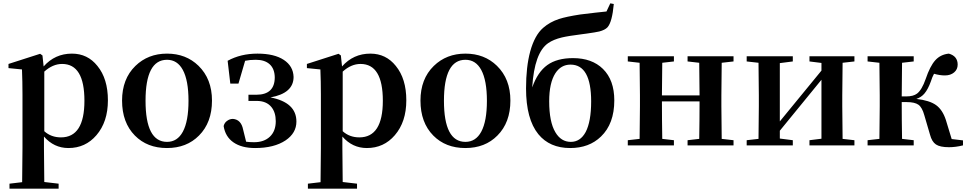

<svg xmlns="http://www.w3.org/2000/svg" viewBox="-20 -873 5817 1153"><path d="M37 260V230L113 221Q115 77 115 16V-306Q115 -384 112 -456L31 -464V-489L221 -550L235 -540L242 -474Q310 -551 412 -551Q506 -551 565 -477Q628 -400 628 -270.5Q628 -141 559 -61Q493 16 391 16Q304 16 244 -53V16Q244 76 246 220L332 230V260ZM346 -48Q487 -48 487 -268Q487 -489 353 -489Q297 -489 246 -443V-85Q287 -48 346 -48Z M790 -59Q713 -137 713 -269Q713 -399 793 -477Q869 -551 983 -551Q1097 -551 1172 -478Q1253 -399 1253 -269Q1253 -137 1175 -59Q1101 16 982.5 16Q864 16 790 -59ZM983 -21Q1045 -21 1078 -82Q1112 -145 1112 -267.5Q1112 -390 1078 -453Q1045 -514 983 -514Q854 -514 854 -268Q854 -21 983 -21Z M1512 16Q1431 16 1382 -18Q1333 -52 1323 -116Q1328 -137 1345 -148Q1360 -159 1379 -159Q1428 -155 1440 -95L1458 -22Q1479 -19 1506 -19Q1566 -19 1601 -52.5Q1636 -86 1636 -145Q1636 -198 1610 -230Q1580 -267 1521 -267H1472V-304H1519Q1630 -304 1630 -409Q1629 -460 1599.5 -487Q1570 -514 1516 -514Q1481 -514 1452 -508L1412 -371H1363L1347 -508Q1426 -551 1526 -551Q1627 -551 1684 -513.5Q1741 -476 1743 -411Q1743 -313 1604 -288Q1760 -258 1760 -143Q1760 -74 1695 -30Q1626 16 1512 16Z M1829 260V230L1905 221Q1907 77 1907 16V-306Q1907 -384 1904 -456L1823 -464V-489L2013 -550L2027 -540L2034 -474Q2102 -551 2204 -551Q2298 -551 2357 -477Q2420 -400 2420 -270.5Q2420 -141 2351 -61Q2285 16 2183 16Q2096 16 2036 -53V16Q2036 76 2038 220L2124 230V260ZM2138 -48Q2279 -48 2279 -268Q2279 -489 2145 -489Q2089 -489 2038 -443V-85Q2079 -48 2138 -48Z M2582 -59Q2505 -137 2505 -269Q2505 -399 2585 -477Q2661 -551 2775 -551Q2889 -551 2964 -478Q3045 -399 3045 -269Q3045 -137 2967 -59Q2893 16 2774.5 16Q2656 16 2582 -59ZM2775 -21Q2837 -21 2870 -82Q2904 -145 2904 -267.5Q2904 -390 2870 -453Q2837 -514 2775 -514Q2646 -514 2646 -268Q2646 -21 2775 -21Z M3404 16Q3281 16 3213 -67Q3139 -158 3139 -342Q3139 -471 3164 -564Q3191 -662 3242 -706Q3282 -741 3337 -759Q3380 -773 3464 -786Q3493 -790 3556 -797Q3602 -801 3622 -804L3645 -853L3666 -849Q3656 -740 3628 -709Q3613 -693 3579 -684Q3558 -679 3501 -671Q3486 -669 3478 -668Q3391 -657 3354 -648Q3304 -636 3272 -614Q3189 -557 3176 -348Q3209 -441 3267 -482.5Q3325 -524 3421 -524Q3535 -524 3601 -459Q3669 -392 3669 -270Q3669 -130 3589 -53Q3518 16 3404 16ZM3408 -21Q3465 -21 3497 -80Q3530 -143 3530 -264Q3530 -485 3406 -485Q3349 -485 3315 -433Q3278 -375 3278 -265Q3278 -141 3315 -79Q3349 -21 3408 -21Z M3750 0V-31L3821 -39Q3823 -153 3823 -235V-300Q3823 -382 3821 -496L3750 -504V-535H4027V-504L3957 -496Q3955 -384 3955 -300H4181Q4181 -386 4179 -496L4109 -504V-535H4385V-504L4314 -496Q4312 -382 4312 -300V-235Q4312 -153 4314 -39L4385 -31V0H4109V-31L4179 -39Q4181 -153 4181 -264H3955Q3955 -153 3957 -39L4027 -31V0Z M4464 0V-31L4535 -39Q4537 -153 4537 -235V-300Q4537 -382 4535 -496L4464 -504V-535H4741V-504L4663 -494V-144L4913 -449V-495L4841 -504V-535H5111V-504L5040 -496Q5038 -382 5038 -300V-235Q5038 -153 5040 -39L5111 -31V0H4841V-31L4913 -40V-394L4663 -88V-41L4741 -31V0Z M5679 11Q5625 11 5600.5 -5.5Q5576 -22 5565 -64L5531 -180Q5518 -228 5495.5 -244Q5473 -260 5424 -260H5395Q5395 -153 5397 -39L5467 -31V0H5190V-31L5261 -39Q5263 -153 5263 -235V-300Q5263 -382 5261 -496L5190 -504V-535H5467V-504L5397 -496Q5395 -384 5395 -294H5422Q5465 -294 5487 -311Q5516 -333 5539 -399Q5565 -476 5596.5 -511Q5628 -546 5678 -551Q5731 -536 5731 -485Q5731 -456 5709.5 -438Q5688 -420 5654 -420Q5624 -420 5589 -430Q5578 -410 5570 -384Q5553 -337 5532 -312Q5513 -289 5483 -279Q5562 -270 5601 -242Q5640 -214 5660 -153L5695 -38L5763 -30V0Q5719 11 5679 11Z"/></svg>

Font: GenRyuMin TW B
Style: Regular
Weight: 700
Version: Version 1.501;PS 1;hotconv 16.6.51;makeotf.lib2.5.65220